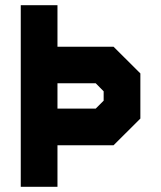

<svg xmlns="http://www.w3.org/2000/svg" viewBox="-20 -720 621 740"><path d="M60 0V-700H201.5V-540H417.5L521 -437V-263L417.5 -160H201.5V0ZM201.5 -301.5H349L379.5 -332V-368L349 -399H201.5Z"/></svg>

Font: Tourney Expanded Black
Style: Regular
Weight: 900
Width: 7
Designer: Tyler Finck
Foundry: Etcetera Type Co
Version: Version 1.010; ttfautohint (v1.8.3)